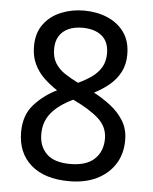

<svg xmlns="http://www.w3.org/2000/svg" viewBox="-53 -769 656 824"><g transform="rotate(5 275.5 -357.5)"><path d="M276 10Q169 10 110.5 -41.5Q52 -93 52 -182Q52 -255 92.5 -300.5Q133 -346 190 -374Q158 -395 132 -420Q106 -445 90.5 -478Q75 -511 75 -554Q75 -611 103 -649Q131 -687 177 -706Q223 -725 276 -725Q331 -725 376.5 -706Q422 -687 449.5 -649Q477 -611 477 -553Q477 -510 460 -477.5Q443 -445 414.5 -421Q386 -397 349 -378Q387 -358 421.5 -331.5Q456 -305 478 -269.5Q500 -234 500 -186Q500 -126 471.5 -82Q443 -38 393 -14Q343 10 276 10ZM274 -64Q343 -64 378 -97Q413 -130 413 -185Q413 -235 375 -270Q337 -305 263 -340Q202 -311 170.5 -273Q139 -235 139 -181Q139 -129 171.5 -96.5Q204 -64 274 -64ZM277 -414Q309 -429 334.5 -447Q360 -465 375 -490Q390 -515 390 -550Q390 -600 359.5 -625.5Q329 -651 275 -651Q241 -651 215.5 -639.5Q190 -628 176 -605.5Q162 -583 162 -550Q162 -514 177 -489.5Q192 -465 218 -447.5Q244 -430 277 -414Z"/></g></svg>

Font: hexmalayalam15
Style: Book
Weight: 400
Designer: Jelle Bosma - Monotype Design Team
Foundry: Monotype Imaging Inc.
Version: Version 2.003